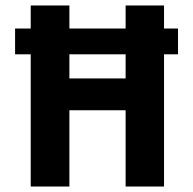

<svg xmlns="http://www.w3.org/2000/svg" viewBox="-20 -680 703 700"><path d="M35 -576H629V-482H35ZM438 0V-660H578V0ZM92 0V-660H233V0ZM178 -278V-394H497V-278Z"/></svg>

Font: Bricolage Grotesque 36pt SemiCondensed
Style: Bold
Weight: 700
Width: 4
Designer: Mathieu Triay
Foundry: Atelier Triay
Version: Version 1.001;gftools[0.9.33.dev8+g029e19f]